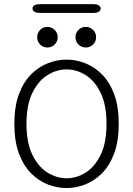

<svg xmlns="http://www.w3.org/2000/svg" viewBox="-20 -920 659 950"><path d="M309.5 10.5Q263 10.5 217 -7.2Q171 -25 133.5 -62.8Q96 -100.5 73.5 -161.2Q51 -222 51 -307.5Q51 -393 73.5 -453.5Q96 -514 133.5 -551.8Q171 -589.5 217 -607.2Q263 -625 309.5 -625Q356 -625 401.5 -607.2Q447 -589.5 484.8 -551.8Q522.5 -514 545 -453.5Q567.5 -393 567.5 -307.5Q567.5 -222 545 -161.2Q522.5 -100.5 484.8 -62.8Q447 -25 401.5 -7.2Q356 10.5 309.5 10.5ZM309.5 -38Q359.5 -38 404.8 -66.8Q450 -95.5 478.5 -155Q507 -214.5 507 -307.5Q507 -400 478.5 -459.5Q450 -519 404.8 -547.8Q359.5 -576.5 309.5 -576.5Q259.5 -576.5 214 -547.8Q168.5 -519 139.8 -459.5Q111 -400 111 -307.5Q111 -214.5 139.8 -155Q168.5 -95.5 214 -66.8Q259.5 -38 309.5 -38ZM214.5 -685Q193.5 -685 178.8 -699.8Q164 -714.5 164 -736Q164 -757 178.8 -772Q193.5 -787 214.5 -787Q235.5 -787 250.5 -772Q265.5 -757 265.5 -736Q265.5 -714.5 250.5 -699.8Q235.5 -685 214.5 -685ZM404.5 -685Q383 -685 368.2 -699.8Q353.5 -714.5 353.5 -736Q353.5 -757 368.2 -772Q383 -787 404.5 -787Q425.5 -787 440.5 -772Q455.5 -757 455.5 -736Q455.5 -714.5 440.5 -699.8Q425.5 -685 404.5 -685ZM141 -878Q141 -888 150.5 -893.8Q160 -899.5 180 -899.5H439.5Q459 -899.5 468.5 -893.8Q478 -888 478 -878Q478 -867.5 468.5 -861.8Q459 -856 439.5 -856H180Q160 -856 150.5 -861.8Q141 -867.5 141 -878Z"/></svg>

Font: Sono Monospace Light
Style: Regular
Weight: 300
Version: Version 2.112